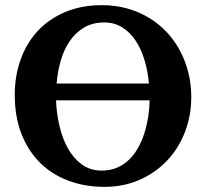

<svg xmlns="http://www.w3.org/2000/svg" viewBox="-20 -707 796 743"><path d="M196.8 -318.8Q198.7 -268.1 210.2 -219.2Q221.7 -170.4 243.2 -132.1Q264.6 -93.8 297.1 -70.3Q329.6 -46.9 374 -46.9Q406.7 -46.9 432.9 -58.1Q459 -69.3 479.5 -89.1Q500 -108.9 514.6 -135.3Q529.3 -161.6 538.8 -191.9Q548.3 -222.2 553.5 -254.6Q558.6 -287.1 559.1 -318.8ZM556.2 -383.8Q551.8 -433.6 538.6 -476.6Q525.4 -519.5 503.7 -551.5Q481.9 -583.5 451.9 -601.8Q421.9 -620.1 383.8 -620.1Q337.9 -620.1 304.7 -600.1Q271.5 -580.1 249.3 -547.1Q227.1 -514.2 214.8 -471.4Q202.6 -428.7 199.2 -383.8ZM720.2 -332Q720.2 -260.3 696 -197Q671.9 -133.8 627.4 -86.4Q583 -39.1 521 -11.5Q459 16.1 383.8 16.1Q309.1 16.1 245.4 -7.6Q181.6 -31.2 135.5 -76.7Q89.4 -122.1 63.2 -188.5Q37.1 -254.9 37.1 -339.8Q37.1 -413.6 60.1 -477.3Q83 -541 126.2 -587.4Q169.4 -633.8 232.2 -660.4Q294.9 -687 375 -687Q426.8 -687 472.7 -674.1Q518.6 -661.1 556.9 -637.9Q595.2 -614.7 625.5 -582.3Q655.8 -549.8 676.8 -510.3Q697.8 -470.7 709 -425.5Q720.2 -380.4 720.2 -332Z"/></svg>

Font: Charis SIL Phon
Style: Bold
Weight: 700
Foundry: SIL International
Version: Version 5.000